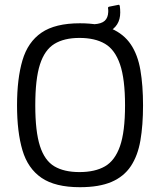

<svg xmlns="http://www.w3.org/2000/svg" viewBox="-20 -773 668 800"><path d="M51 -334Q51 -445 73.5 -521.5Q96 -598 153 -637Q210 -676 313 -676Q393 -676 444.5 -653.5Q496 -631 525 -588Q554 -545 565 -481Q576 -417 576 -334Q576 -251 565 -187.5Q554 -124 525 -80.5Q496 -37 444.5 -15Q393 7 313 7Q210 7 153 -32Q96 -71 73.5 -147Q51 -223 51 -334ZM127 -334Q127 -225 146.5 -164.5Q166 -104 206.5 -80Q247 -56 311 -56Q376 -56 417.5 -80Q459 -104 480 -164Q501 -224 501 -334Q501 -444 480 -505Q459 -566 417.5 -590.5Q376 -615 311 -615Q247 -615 206.5 -590Q166 -565 146.5 -504.5Q127 -444 127 -334ZM474 -753Q477 -754 479 -749Q480 -742 480.5 -735Q481 -728 481 -721Q481 -692 468 -671.5Q455 -651 431 -640Q407 -629 372 -627Q368 -627 368 -631V-668Q368 -672 372 -672Q403 -674 416.5 -686.5Q430 -699 431 -723Q431 -727 431 -731.5Q431 -736 430 -740Q430 -744 434 -745Z"/></svg>

Font: Glory
Style: Regular
Weight: 400
Designer: Robert Leuschke
Foundry: Robert Leuschke
Version: Version 1.011